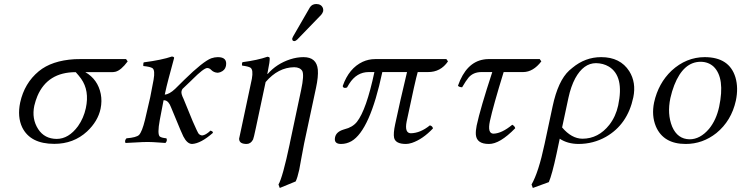

<svg xmlns="http://www.w3.org/2000/svg" viewBox="-20 -701 3659 948"><path d="M531.2 -344.7H401.4Q462.9 -309.1 477.5 -237.3Q484.4 -201.7 476.6 -164.1Q463.4 -102.1 409.7 -51.8Q343.3 9.3 248 9.3Q129.9 9.3 89.8 -71.8Q64.9 -124 79.6 -194.8Q100.6 -290.5 171.4 -349.1Q235.4 -401.9 348.1 -408.7Q360.8 -409.2 372.6 -409.2H602.5L610.4 -397.9Q577.6 -353.5 549.8 -346.7Q540.5 -344.7 531.2 -344.7ZM259.8 -15.1Q318.8 -15.1 365.2 -78.1Q393.1 -117.7 403.8 -167Q422.4 -253.4 380.4 -312.5Q369.6 -327.6 354 -344.7Q214.8 -344.7 164.6 -226.6Q155.3 -204.1 149.4 -179.2Q135.7 -114.3 168.5 -63.5Q199.7 -15.6 259.8 -15.1Z M769 -108.9Q755.9 -38.6 769 -26.9Q777.3 -20.5 801.8 -18.1Q807.6 -6.3 796.9 4.9Q788.1 4.4 768.6 2.9Q731 0 710 0Q686.5 0 648.9 2.4Q617.7 4.4 599.6 4.9Q593.8 -6.8 604.5 -18.1Q653.3 -22 666.5 -34.7Q681.6 -50.8 695.8 -108.9Q711.9 -175.3 721.7 -220.7Q727.5 -248.5 738.3 -307.1Q746.6 -354.5 732.9 -364.3Q722.2 -371.6 687.5 -375Q686.5 -387.2 689.5 -393.1Q779.3 -404.8 828.6 -421.9Q839.8 -420.9 839.8 -415Q839.4 -413.6 812 -311.5Q802.2 -274.9 793.5 -233.9Q816.4 -235.4 844.7 -262.2L890.1 -307.1Q982.4 -397.5 1022.9 -413.1Q1040 -418.9 1055.7 -418.9Q1103.5 -418.9 1095.7 -376Q1095.2 -374.5 1095.2 -374Q1090.8 -353.5 1067.9 -344.7Q1060.5 -342.3 1054.7 -341.8Q1035.2 -342.8 1022.5 -356Q1014.6 -364.7 1003.4 -365.2Q986.3 -365.2 929.2 -308.1Q926.3 -305.2 924.3 -303.2L881.3 -262.2Q877.4 -257.3 876 -249Q874 -237.3 886.2 -212.9L931.6 -102.1Q955.6 -46.9 961.4 -40Q969.2 -32.7 978.5 -32.2Q995.6 -33.7 1019.5 -56.2Q1029.3 -53.2 1030.8 -48.3Q1031.2 -46.4 1031.2 -44.9Q971.7 7.3 928.7 9.8Q904.3 9.8 885.3 -27.3Q878.4 -41 870.6 -60.1L824.2 -171.9Q813 -202.1 794.4 -205.6Q790.5 -206.1 787.6 -206.1Q782.2 -178.2 769 -108.9Z M1541 -681.2Q1566.9 -681.2 1574.7 -660.2Q1576.7 -652.8 1575.7 -646Q1572.8 -635.7 1565.9 -627.9L1447.8 -505.9Q1439.9 -498.5 1434.1 -498Q1423.3 -498 1422.9 -507.8Q1422.9 -509.8 1422.9 -511.2Q1424.3 -515.6 1427.2 -521L1509.8 -664.1Q1520 -680.7 1541 -681.2ZM1301.8 -335.9Q1345.7 -386.2 1413.1 -408.2Q1446.3 -418.9 1478.5 -418.9Q1543.5 -418.9 1549.3 -356.9Q1552.2 -322.8 1540.5 -268.1L1481.9 5.9Q1476.6 32.2 1467.8 80.6Q1460.9 120.1 1457.5 137.2Q1448.7 176.8 1439.9 194.8L1361.3 227.1L1355 210Q1375.5 175.3 1410.6 9.3Q1411.1 7.3 1411.1 5.9L1466.8 -256.8Q1482.4 -329.6 1472.7 -350.1Q1461.9 -368.7 1432.6 -369.1Q1353.5 -368.2 1291.5 -295.9L1243.2 -68.8Q1232.4 -17.6 1229.5 -12.2Q1218.3 9.3 1198.2 9.8Q1164.1 9.8 1161.1 -11.2Q1160.6 -14.2 1160.6 -16.1Q1160.6 -18.1 1171.9 -68.8L1223.6 -312Q1231.4 -356.4 1216.8 -366.7Q1205.6 -373.5 1175.8 -377Q1172.9 -385.3 1177.2 -394Q1251.5 -403.8 1300.8 -420.9Q1310.1 -419.9 1311.5 -415Q1313 -398.9 1302.2 -348.1Q1301.8 -345.2 1300.8 -340.8V-339.8L1300.3 -338.9V-337.9V-336.9L1299.8 -335.9Q1300.8 -335.9 1301.8 -335.9Z M2184.1 -409.2 2191.9 -397.9Q2155.8 -344.7 2092.8 -345.2H2042.5Q2031.7 -309.6 1987.8 -101.1Q1976.6 -43.9 2008.3 -43Q2055.7 -43.9 2102.5 -82Q2115.7 -78.6 2117.7 -66.9Q2067.4 -13.7 2014.2 4.4Q1997.6 9.8 1984.4 9.8Q1932.6 9.8 1925.8 -21Q1921.4 -42.5 1931.2 -87.9Q1954.6 -198.7 1989.7 -345.2H1867.7Q1806.6 -57.1 1715.3 -3.9Q1690.9 9.8 1664.1 9.8Q1632.3 9.8 1633.3 -15.1Q1633.8 -19.5 1634.3 -22.9Q1639.6 -49.3 1673.8 -60.5Q1678.2 -62 1681.6 -63Q1720.2 -72.3 1742.2 -99.1Q1789.1 -158.7 1828.6 -345.2H1800.8Q1740.7 -345.2 1704.1 -287.1Q1698.7 -278.3 1693.4 -269Q1677.7 -263.2 1672.9 -272.9Q1672.4 -275.4 1672.4 -276.9Q1703.1 -364.3 1771 -396Q1800.3 -409.2 1832 -409.2Z M2390.1 -409.2H2645L2652.8 -397.9Q2612.8 -345.7 2563.5 -345.2H2466.8Q2415 -177.2 2398.9 -103Q2385.7 -41 2417 -41Q2458 -42.5 2509.3 -85Q2521.5 -78.6 2523.9 -67.9Q2447.8 10.3 2394 9.8Q2334 9.8 2329.6 -35.2Q2328.1 -54.2 2333.5 -81.1Q2351.6 -165.5 2410.6 -345.2H2357.4Q2316.4 -345.2 2293 -317.4Q2280.8 -302.7 2261.7 -270Q2245.6 -271 2241.2 -277.8Q2281.7 -393.1 2368.2 -407.2Q2378.9 -409.2 2390.1 -409.2Z M2689.9 198.2 2610.8 227.1 2604.5 210Q2639.2 149.9 2668.9 9.8L2708.5 -175.8Q2735.4 -302.2 2790.5 -353Q2796.9 -358.9 2806.2 -366.2Q2869.6 -418.9 2948.2 -418.9Q3042.5 -418.9 3086.9 -349.6Q3122.1 -293.5 3106.9 -220.2Q3078.6 -86.4 2971.7 -25.4Q2909.2 9.8 2835.9 9.8Q2781.7 9.3 2743.7 -16.1L2728 58.1Q2706.1 160.2 2689.9 198.2ZM3032.2 -180.2Q3063 -325.2 2986.3 -372.1Q2958.5 -388.7 2922.9 -389.2Q2861.3 -389.2 2820.3 -314.5Q2798.8 -274.4 2786.6 -217.8L2755.4 -71.8Q2802.2 -16.6 2855.5 -16.1Q2934.6 -16.1 2988.8 -85Q3020.5 -126 3032.2 -180.2Z M3209.5 -194.8Q3230.5 -290 3295.9 -352.1Q3368.2 -418.5 3459 -418.9Q3581.1 -418.9 3611.3 -318.8Q3626.5 -267.1 3613.3 -204.1Q3591.3 -104.5 3517.1 -43.9Q3449.2 9.8 3365.7 9.8Q3255.4 9.8 3218.3 -77.1Q3196.3 -130.4 3209.5 -194.8ZM3439.9 -396Q3354.5 -396 3309.1 -280.3Q3297.4 -250 3290 -216.8Q3273.4 -138.2 3298.8 -75.7Q3325.2 -14.2 3384.8 -13.2Q3437 -13.2 3481 -64.9Q3516.6 -108.4 3530.8 -173.8Q3560.5 -314.9 3504.4 -371.1Q3478.5 -395.5 3439.9 -396Z"/></svg>

Font: Linux Libertine Display Slanted O
Style: Slanted
Weight: 400
Designer: Philipp H. Poll
Foundry: Philipp H. Poll
Version: Version 5.0.9